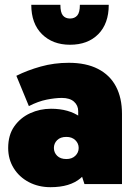

<svg xmlns="http://www.w3.org/2000/svg" viewBox="-20 -765 560 798"><path d="M190 13Q140 13 100 -8Q60 -29 37 -66Q14 -103 14 -150Q14 -204 39.5 -240Q65 -276 105.5 -294.5Q146 -313 192 -313Q266 -313 313.5 -279Q361 -245 374 -177L305 -197V-303Q305 -327 287.5 -342.5Q270 -358 237 -358Q210 -358 174.5 -351Q139 -344 100 -324L48 -450Q94 -473 149.5 -488.5Q205 -504 266 -504Q338 -504 387.5 -478.5Q437 -453 462 -405.5Q487 -358 487 -292V0H331L299 -99L374 -123Q359 -62 315 -24.5Q271 13 190 13ZM256 -104Q279 -104 293 -117.5Q307 -131 307 -150Q307 -169 293 -182.5Q279 -196 256 -196Q231 -196 217.5 -182.5Q204 -169 204 -150Q204 -131 217.5 -117.5Q231 -104 256 -104ZM271 -579Q199 -579 154.5 -623Q110 -667 110 -745H231Q231 -713 241.5 -700.5Q252 -688 271 -688Q290 -688 301 -700.5Q312 -713 312 -745H432Q432 -667 388.5 -623Q345 -579 271 -579Z"/></svg>

Font: Gabarito Black
Style: Regular
Weight: 900
Designer: Leandro Assis / Alvaro Franca / Felipe Casaprima
Foundry: Naipe Foundry
Version: Version 1.000